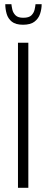

<svg xmlns="http://www.w3.org/2000/svg" viewBox="-20 -888 219 908"><path d="M65 0V-686H114V0ZM89 -771Q54 -771 36 -785.5Q18 -800 11.5 -822.5Q5 -845 5 -868H34Q35 -857 38.5 -842Q42 -827 53.5 -815.5Q65 -804 90 -804Q117 -804 128.5 -815.5Q140 -827 143.5 -842Q147 -857 148 -868H177Q177 -845 169.5 -822.5Q162 -800 143 -785.5Q124 -771 89 -771Z"/></svg>

Font: Archivo ExtraCondensed Thin
Style: Regular
Weight: 250
Width: 2
Designer: Hector Gatti
Foundry: Omnibus-Type
Version: Version 2.001